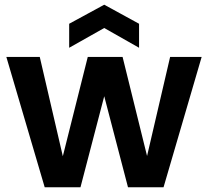

<svg xmlns="http://www.w3.org/2000/svg" viewBox="-20 -796 884 816"><path d="M837 -554 675 0H524L423 -387L322 0H170L7 -554H149L247 -132L353 -554H501L605 -133L703 -554ZM423 -677 274 -593V-695L423 -776L571 -695V-593Z"/></svg>

Font: MSTAGE SemiBold
Style: Regular
Weight: 600
Designer: Ninad Kale (Devanagari), Jonny Pinhorn (Latin)
Foundry: Indian Type Foundry
Version: 4.004